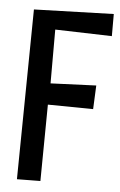

<svg xmlns="http://www.w3.org/2000/svg" viewBox="-49 -685 447 718"><g transform="rotate(5 174.5 -325.5)"><path d="M130 -3 42 -2 50 -640 349 -649V-566L136 -572V-370L307 -377L303 -288L133 -290Z"/></g></svg>

Font: Fresca
Style: Regular
Weight: 400
Designer: Iván Moreno
Foundry: Fontstage
Version: Version 1.001